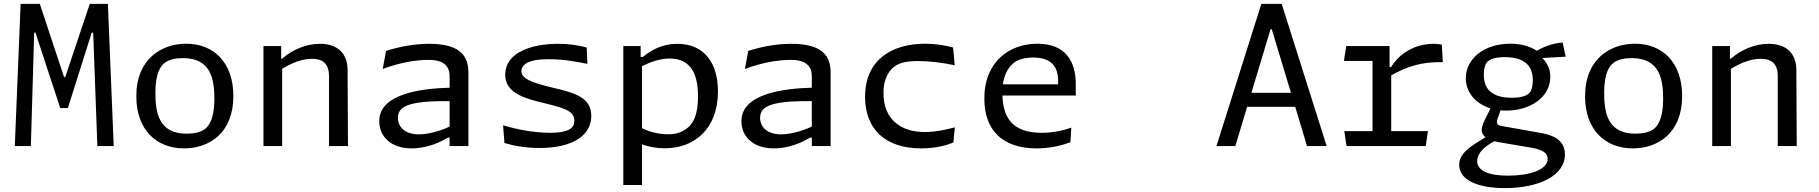

<svg xmlns="http://www.w3.org/2000/svg" viewBox="-20 -750 9340 986"><path d="M86 -730 56 0H138.5L155.5 -582.5H162L289.5 -195H328.5L451 -582.5H458.5L480 0H564L534 -730H441L315 -354H309L184.5 -730Z M925.5 12C1053.5 12 1178.5 -66 1178.5 -257C1178.5 -428.5 1078 -525.5 936.5 -525.5C810 -525.5 680 -448 680 -255.5C680 -85 781.5 12 925.5 12ZM937.5 -63.5C794.5 -63.5 778 -173 778 -274.5C778 -376.5 806 -414 828.5 -429C850.5 -444.5 879.5 -451.5 920.5 -451.5C1064 -451.5 1081 -341.5 1081 -241C1081 -138.5 1051.5 -100.5 1030 -85.5C1008.5 -71 978.5 -63.5 937.5 -63.5Z M1767 0 1765 -392C1764.5 -474.5 1714.5 -525 1623 -525C1550.5 -525 1480.5 -494 1428.5 -448.5H1424V-513.5H1333V0H1429V-396.5C1479.5 -427.5 1531.5 -448 1582 -448C1634.5 -448 1669.5 -425.5 1669.5 -359.5V0Z M2385.5 0V-379C2385.5 -478 2323.5 -525 2183 -525C2103.5 -525 2024.5 -508.5 1962.5 -488.5L1945.5 -396C2030.5 -427.5 2110.5 -442.5 2183 -442.5C2243.5 -442.5 2289 -421 2289 -359V-299.5C2153.5 -296 1927.5 -272 1927.5 -128C1927.5 -50.5 1985 12 2095 12C2143 12 2212 -1.5 2280.5 -43.5H2289V0ZM2023.5 -144.5C2023.5 -174.5 2036.5 -199.5 2089 -214.5C2142.5 -230 2230 -231.5 2289 -230.5V-100C2233 -73.5 2173 -60 2130.5 -60C2063 -60 2023.5 -95.5 2023.5 -144.5Z M2846 -525C2706 -525 2574.5 -478.5 2574.5 -367C2574.5 -291 2636 -255 2741 -229C2861 -198.5 2929.5 -187 2929.5 -131C2929.5 -111.5 2922 -97 2908.5 -88C2885 -73 2849.5 -68 2807 -68C2721 -68 2634 -85.5 2563.5 -106.5L2570.5 -15.5C2617.5 -2 2677 10 2750.5 10C2920.5 10 3016.5 -54 3016.5 -154.5C3016.5 -248 2934.5 -272.5 2825.5 -298C2710 -325 2657.5 -346.5 2657.5 -385C2657.5 -399.5 2664.5 -412 2678.5 -422C2701.5 -438.5 2741.5 -446 2796.5 -446C2867.5 -446 2931 -435.5 2996.5 -422L2993 -506C2949 -518 2901 -525 2846 -525Z M3667 -280.5C3667 -426.5 3596.5 -525 3458 -525C3383 -525 3326.5 -495 3281.5 -457.5H3270V-513.5H3181V200H3277V-8.5C3313.5 4.5 3352.5 11.5 3393.5 11.5C3547.5 11.5 3667 -89.5 3667 -280.5ZM3277 -91.5V-410.5C3323.5 -433.5 3372 -449.5 3419 -449.5C3537 -449.5 3564.5 -355 3564.5 -256C3564.5 -147.5 3533 -108 3504 -88C3475 -67.5 3447.5 -60.5 3410 -60.5C3364.5 -60.5 3320 -71 3277 -91.5Z M4245.5 0V-379C4245.5 -478 4183.5 -525 4043 -525C3963.5 -525 3884.5 -508.5 3822.5 -488.5L3805.5 -396C3890.5 -427.5 3970.5 -442.5 4043 -442.5C4103.5 -442.5 4149 -421 4149 -359V-299.5C4013.5 -296 3787.5 -272 3787.5 -128C3787.5 -50.5 3845 12 3955 12C4003 12 4072 -1.5 4140.5 -43.5H4149V0ZM3883.5 -144.5C3883.5 -174.5 3896.5 -199.5 3949 -214.5C4002.5 -230 4090 -231.5 4149 -230.5V-100C4093 -73.5 4033 -60 3990.5 -60C3923 -60 3883.5 -95.5 3883.5 -144.5Z M4730.5 -525.5C4562 -525.5 4422.5 -444.5 4422.5 -252.5C4422.5 -87 4526.5 12 4710.5 12C4788.5 12 4843.5 -5 4876 -18L4883.5 -96C4837 -83.5 4782.5 -72 4729 -72C4605 -72 4517 -137.5 4517 -272C4517 -353.5 4551 -392.5 4575 -409.5C4600 -427.5 4635 -436.5 4695 -436.5C4752 -436.5 4822 -428 4883 -415L4874.5 -506C4831.5 -517.5 4783.5 -525.5 4730.5 -525.5Z M5189.5 -429.5C5208 -443 5239.5 -454.5 5285.5 -454.5C5372.5 -454.5 5414 -414.5 5414 -333.5L5413.5 -317H5130C5139 -381.5 5168.5 -414 5189.5 -429.5ZM5035 -243.5C5035 -82 5127.5 12 5303.5 12C5378.5 12 5439.5 -5.5 5477 -19.5L5481.5 -94.5C5442.5 -80.5 5390 -68 5329.5 -68C5173.5 -68 5131.5 -152 5128 -259.5H5504.5V-319.5C5504.5 -433.5 5452.5 -525.5 5308 -525.5C5165.5 -525.5 5035 -435.5 5035 -243.5Z M6793 0 6562 -730H6457.5L6227 0H6324L6384.5 -201.5H6631.5L6692 0ZM6406.5 -273.5 6505 -600.5H6511L6609.5 -273.5Z M7116 -513.5H6893.5L6881.5 -437H7028.5V-76.5H6883.5L6895 0H7301.5L7313 -76.5H7124.5V-363C7207.5 -409.5 7282.5 -433.5 7389.5 -430.5L7384.5 -520.5C7370.5 -523.5 7357 -525 7342.5 -525C7250 -525 7168.5 -479 7124 -405.5H7116Z M7714.5 -182C7840 -182 7941.5 -251.5 7941.5 -356C7941.5 -399 7923 -429 7900.5 -452L8020.5 -459L8005 -531.5C7954 -529 7902.5 -507 7872 -489.5C7834.5 -513.5 7789.5 -525.5 7736 -525.5C7601 -525.5 7507.5 -448.5 7507.5 -347.5C7507.5 -276.5 7557 -217.5 7634 -193.5L7625.5 -175C7614 -151 7589 -110 7589 -82.5C7589 -68 7595.5 -55.5 7608.5 -45.5L7558.5 -14C7500 23.5 7473.5 55 7473.5 96.5C7473.5 178 7576 216 7708 216C7880 216 8016.5 153.5 8016.5 43.5C8016.5 -36.5 7948 -57 7891.5 -67.5L7691 -103C7671.5 -106.5 7663 -114 7669.5 -137L7686 -183.5C7695 -182.5 7704.5 -182 7714.5 -182ZM7851.5 -338.5C7851.5 -299 7842 -278.5 7829 -268C7815.5 -257.5 7792 -248 7743.5 -248C7640.5 -248 7600 -293.5 7600 -366C7600 -405.5 7609.5 -426 7622.5 -436.5C7635.5 -447 7659.5 -456.5 7708 -456.5C7810.5 -456.5 7851.5 -411 7851.5 -338.5ZM7566 77.5C7566 32.5 7610 -1.5 7655 -25C7664 -22.5 7674 -20.5 7685 -18.5L7844 8.5C7899 18 7928 34.5 7928 65.5C7928 123 7833 152 7724.5 152C7627.5 152 7566 128.5 7566 77.5Z M8365.5 12C8493.5 12 8618.5 -66 8618.5 -257C8618.5 -428.5 8518 -525.5 8376.5 -525.5C8250 -525.5 8120 -448 8120 -255.5C8120 -85 8221.5 12 8365.5 12ZM8377.5 -63.5C8234.5 -63.5 8218 -173 8218 -274.5C8218 -376.5 8246 -414 8268.5 -429C8290.5 -444.5 8319.5 -451.5 8360.5 -451.5C8504 -451.5 8521 -341.5 8521 -241C8521 -138.5 8491.5 -100.5 8470 -85.5C8448.5 -71 8418.5 -63.5 8377.5 -63.5Z M9207 0 9205 -392C9204.5 -474.5 9154.5 -525 9063 -525C8990.5 -525 8920.5 -494 8868.5 -448.5H8864V-513.5H8773V0H8869V-396.5C8919.5 -427.5 8971.5 -448 9022 -448C9074.5 -448 9109.5 -425.5 9109.5 -359.5V0Z"/></svg>

Font: Monaspace Argon
Style: Regular
Weight: 400
Designer: Riley Cran & the Lettermatic Team
Foundry: Lettermatic
Version: Version 1.200 (Monaspace Argon)